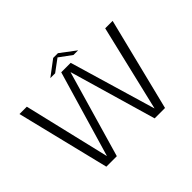

<svg xmlns="http://www.w3.org/2000/svg" viewBox="-160 -1049 1314 1314"><g transform="rotate(-45 497.0 -392.0)"><path d="M205 0H306.5L488.5 -629H490L672.5 0H773L941 -675H869L720.5 -50H719.5L535 -675H443.5L260 -50.5H258.5L110.5 -675H39.5ZM362.5 -699.5H409L497.5 -765L586.5 -699.5H631.5L520 -783.5H474Z"/></g></svg>

Font: Anybody SemiExpanded Light
Style: Regular
Weight: 300
Width: 6
Version: Version 1.113;gftools[0.9.25]